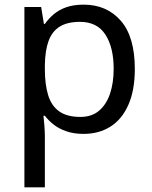

<svg xmlns="http://www.w3.org/2000/svg" viewBox="-20 -566 655 826"><path d="M340 -546Q439 -546 499.5 -477Q560 -408 560 -269Q560 -178 532.5 -115.5Q505 -53 455.5 -21.5Q406 10 339 10Q298 10 266 -1Q234 -12 211.5 -29.5Q189 -47 173 -68H167Q169 -51 171 -25Q173 1 173 20V240H85V-536H157L169 -463H173Q189 -486 211.5 -505Q234 -524 265.5 -535Q297 -546 340 -546ZM324 -472Q270 -472 237 -451.5Q204 -431 189 -390Q174 -349 173 -286V-269Q173 -203 187 -157Q201 -111 234.5 -87Q268 -63 326 -63Q375 -63 406.5 -90Q438 -117 453.5 -163.5Q469 -210 469 -270Q469 -362 433.5 -417Q398 -472 324 -472Z"/></svg>

Font: usinhala15
Style: Book
Weight: 400
Designer: Jelle Bosma - Monotype Design Team
Foundry: Monotype Imaging Inc.
Version: Version 2.003